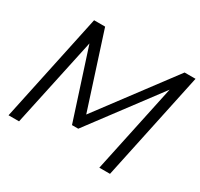

<svg xmlns="http://www.w3.org/2000/svg" viewBox="-149 -900 1137 1090"><g transform="rotate(30 420.0 -355.0)"><path d="M174.8 -710H247.1L403.8 -224.1L768.1 -710H839.8L689 0H619.1L743.2 -583L404.8 -131.8H363.8L217.8 -583L92.8 0H23.9Z"/></g></svg>

Font: Rawline
Style: Italic
Weight: 400
Italic angle: -12°
Designer: Matt McInerney, Pablo Impallari, Rodrigo Fuenzalida
Foundry: Matt McInerney, Pablo Impallari, Rodrigo Fuenzalida
Version: Version 4.020;PS 004.020;hotconv 1.0.88;makeotf.lib2.5.64775